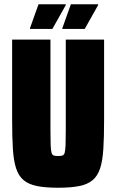

<svg xmlns="http://www.w3.org/2000/svg" viewBox="-20 -874 546 902"><path d="M253 8Q193 8 153.5 0Q114 -8 90.5 -28Q67 -48 55.5 -83.5Q44 -119 40.5 -174.5Q37 -230 37 -309V-688H217V-261Q217 -217 218 -192.5Q219 -168 222 -157Q225 -146 232.5 -143.5Q240 -141 253 -141Q266 -141 273.5 -143.5Q281 -146 284 -157Q287 -168 288 -192.5Q289 -217 289 -261V-688H469V-309Q469 -230 465.5 -174.5Q462 -119 450.5 -83.5Q439 -48 415.5 -28Q392 -8 352.5 0Q313 8 253 8ZM121 -738V-742L161 -854H289V-850L226 -738ZM273 -738V-742L313 -854H441V-850L378 -738Z"/></svg>

Font: Saira Condensed Black
Style: Regular
Weight: 900
Width: 3
Designer: Hector Gatti with collaboration of the Omnibus-Type team
Foundry: Omnibus-Type
Version: Version 1.101